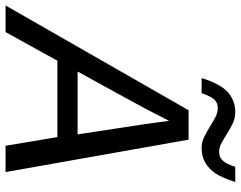

<svg xmlns="http://www.w3.org/2000/svg" viewBox="-159 -759 867 691"><g transform="rotate(90 274.5 -413.5)"><path d="M453.6 0 422.4 -186.5H147.5L44.4 0H-51.3L325.7 -658.7H431.6L548.3 0ZM363.8 -588.4Q341.3 -543.9 323.5 -509.8Q305.7 -475.6 186.5 -259.3H412.6L375.5 -503.4ZM461.4 -705.6Q440.9 -705.6 422.4 -714.6Q403.8 -723.6 386.2 -734.6Q368.7 -745.6 351.8 -754.6Q335 -763.7 317.9 -763.7Q299.8 -763.7 288.1 -752.2Q276.4 -740.7 264.2 -705.6H210Q230.5 -772.5 260.5 -799.6Q290.5 -826.7 333 -826.7Q354.5 -826.7 373.3 -817.6Q392.1 -808.6 409.4 -797.6Q426.8 -786.6 443.1 -777.6Q459.5 -768.6 475.6 -768.6Q495.1 -768.6 507.3 -782Q519.5 -795.4 529.3 -826.7H584Q568.8 -779.3 553 -755.6Q537.1 -731.9 514.6 -718.8Q492.2 -705.6 461.4 -705.6Z"/></g></svg>

Font: Cousine
Style: Italic
Weight: 400
Italic angle: -12°
Monospace: yes
Designer: Steve Matteson
Foundry: Monotype Imaging Inc.
Version: Version 1.21